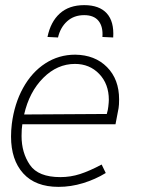

<svg xmlns="http://www.w3.org/2000/svg" viewBox="-20 -718 554 748"><path d="M64 -188Q64 -123 96.5 -75.5Q129 -28 215 -28Q255 -28 292 -40Q329 -52 376 -77L392 -44Q351 -19 303.5 -4.5Q256 10 208 10Q118 10 70.5 -42.5Q23 -95 23 -186Q23 -210 26 -235Q36 -314 70 -375.5Q104 -437 156.5 -471Q209 -505 273 -505Q350 -504 397 -456.5Q444 -409 444 -331Q444 -309 442 -297Q436 -264 430 -234H67Q64 -216 64 -188ZM396 -274Q401 -291 402 -303Q404 -321 404 -329Q404 -391 366.5 -430Q329 -469 272 -469Q203 -469 148.5 -414.5Q94 -360 74 -272ZM421 -572 379 -574Q382 -614 364 -636.5Q346 -659 308 -659Q268 -659 241.5 -635Q215 -611 206 -572L165 -574Q177 -633 213 -665.5Q249 -698 308 -698Q367 -698 396 -666Q425 -634 421 -572Z"/></svg>

Font: Bellota Text Light
Style: Italic
Weight: 300
Italic angle: -7.5°
Designer: Kemie Guaida
Foundry: Kemie Guaida
Version: Version 4.001